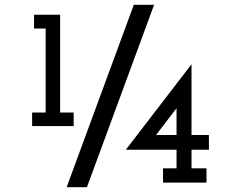

<svg xmlns="http://www.w3.org/2000/svg" viewBox="-20 -756 1008 795"><path d="M835 0H655V-59H711V-136H501L773 -490V-197H845V-136H773V-59H835ZM340 19H256Q326 -171 395 -358.5Q464 -546 534 -736H618Q548 -546 479 -358.5Q410 -171 340 19ZM285 -234H113V-290H169V-638H121V-695H229V-290H285ZM711 -308 626 -197H711Z"/></svg>

Font: Josefin Slab
Style: Bold
Weight: 700
Designer: Santiago Orozco
Foundry: Typemade
Version: Version 2.000